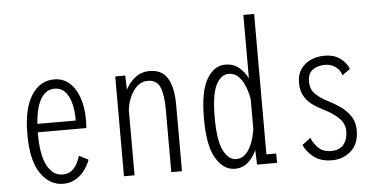

<svg xmlns="http://www.w3.org/2000/svg" viewBox="-51 -849 1903 958"><g transform="rotate(-5 900.0 -369.5)"><path d="M229 11Q162.5 11 117.2 -53Q72 -117 72 -251Q72 -379 115 -445.5Q158 -512 228 -512Q273.5 -512 305 -484Q336.5 -456 353 -408Q369.5 -360 369.5 -300Q369.5 -287 369 -275.8Q368.5 -264.5 368 -256H124.5Q124.5 -253.5 124.5 -250.5Q124.5 -141.5 153.2 -88.5Q182 -35.5 229 -35.5Q260.5 -35.5 279 -52.2Q297.5 -69 306.5 -89.5Q315.5 -110 319 -121.5L365 -98Q362 -87 352.2 -69Q342.5 -51 325.8 -32.5Q309 -14 285 -1.5Q261 11 229 11ZM226 -465.5Q183.5 -465.5 157.8 -422.8Q132 -380 126.5 -298H318.5V-305.5Q318.5 -346 309.5 -382.8Q300.5 -419.5 280 -442.5Q259.5 -465.5 226 -465.5Z M534 0V-500H584L586.5 -429.5Q605 -465.5 635.5 -488.8Q666 -512 707 -512Q768.5 -512 796.5 -465.8Q824.5 -419.5 824.5 -330V0H771V-313Q771 -387 754.8 -425.5Q738.5 -464 693 -464Q652 -464 623.2 -424.5Q594.5 -385 587 -329V0Z M1088.5 11Q1033 11 994.8 -51.5Q956.5 -114 956.5 -251Q956.5 -388 993.2 -449.5Q1030 -511 1085.5 -511Q1125 -511 1153 -488.8Q1181 -466.5 1197.5 -432V-750H1251.5V-47H1300.5V0H1200.5L1198 -73.5Q1182 -37 1154.8 -13Q1127.5 11 1088.5 11ZM1010.5 -251Q1010.5 -137.5 1035.8 -87Q1061 -36.5 1100 -36.5Q1128.5 -36.5 1148.5 -57.5Q1168.5 -78.5 1180.5 -111.2Q1192.5 -144 1197.5 -180.5V-328Q1192 -360.5 1180 -391.5Q1168 -422.5 1148 -443Q1128 -463.5 1099 -463.5Q1059.5 -463.5 1035 -415Q1010.5 -366.5 1010.5 -251Z M1575.5 11Q1518.5 11 1483.5 -17Q1448.5 -45 1435 -78L1477 -110Q1486 -85 1509.8 -60.2Q1533.5 -35.5 1575.5 -35.5Q1617 -35.5 1637.8 -61Q1658.5 -86.5 1658.5 -126.5Q1658.5 -167.5 1628.2 -195.2Q1598 -223 1559 -242Q1533.5 -254.5 1507 -272Q1480.5 -289.5 1462.5 -317.5Q1444.5 -345.5 1444.5 -389Q1444.5 -430 1464.2 -457.5Q1484 -485 1515 -498.5Q1546 -512 1581.5 -512Q1632.5 -512 1663.2 -487.8Q1694 -463.5 1703.5 -435.5L1664 -406.5Q1657.5 -432 1635 -449.2Q1612.5 -466.5 1580.5 -466.5Q1548 -466.5 1521.5 -450Q1495 -433.5 1495 -388.5Q1495 -349 1521.5 -324.8Q1548 -300.5 1585.5 -282.5Q1611.5 -269.5 1640.5 -249.5Q1669.5 -229.5 1690.2 -199.5Q1711 -169.5 1711 -127.5Q1711 -60 1671.2 -24.5Q1631.5 11 1575.5 11Z"/></g></svg>

Font: Trispace Condensed ExtraLight
Style: Regular
Weight: 200
Width: 3
Designer: Tyler Finck
Foundry: Etcetera Type Company
Version: Version 1.210; ttfautohint (v1.8.3)